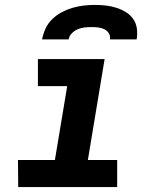

<svg xmlns="http://www.w3.org/2000/svg" viewBox="-20 -760 640 780"><path d="M456 0H54L53 -110H203L253 -410H134V-520H405L337 -110H456ZM151 -600Q155 -622 165 -644Q175 -666 193 -683Q211 -700 232 -711Q253 -722 275.5 -728.5Q298 -735 321 -737.5Q344 -740 366 -740Q388 -740 410 -737.5Q432 -735 452.5 -728.5Q473 -722 491 -711Q509 -700 521 -683Q533 -666 536 -644Q539 -622 535 -600H427Q429 -614 422 -625Q415 -636 403.5 -641.5Q392 -647 378.5 -648.5Q365 -650 351 -650Q337 -650 323.5 -648.5Q310 -647 296.5 -641.5Q283 -636 272 -625Q261 -614 259 -600Z"/></svg>

Font: Iosevka XBd Ex Obl
Style: Regular
Weight: 800
Width: 7
Italic angle: -9°
Monospace: yes
Designer: Belleve Invis
Foundry: Belleve Invis
Version: Version 32.5.0; ttfautohint (v1.8.4)